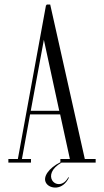

<svg xmlns="http://www.w3.org/2000/svg" viewBox="-20 -719 460 849"><path d="M17 -16V0H117V-16H77L113 -213H246L289 -16H247V0H244C200 22 165 63 185 92C201 116 257 125 285 66L282 65C260 106 222 100 210 77C200 59 205 27 252 0H403V-16H355L202 -699H187L186 -694L184 -699L59 -16ZM116 -229 174 -543 242 -229Z"/></svg>

Font: Emberly
Style: Regular
Weight: 400
Designer: Rajesh Rajput
Foundry: Rajesh Rajput
Version: Version 1.000